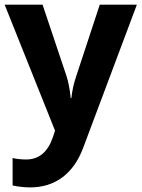

<svg xmlns="http://www.w3.org/2000/svg" viewBox="-20 -566 609 826"><path d="M109.9 240.2Q72.8 240.2 34.2 231.9V113.8Q60.1 120.1 92.8 120.1Q175.3 120.1 208 22.9L216.8 -3.9L0 -545.9H163.1L266.1 -238.8Q278.8 -199.2 284.2 -144H287.1Q292 -191.9 308.1 -238.8L409.2 -545.9H568.8L337.9 69.8Q306.2 154.3 247.8 197.3Q189.5 240.2 109.9 240.2Z"/></svg>

Font: Open Sans Hebrew
Style: Bold
Weight: 700
Foundry: Ascender Corporation, Yanek Iontef
Version: Version 2.001;PS 002.001;hotconv 1.0.70;makeotf.lib2.5.58329